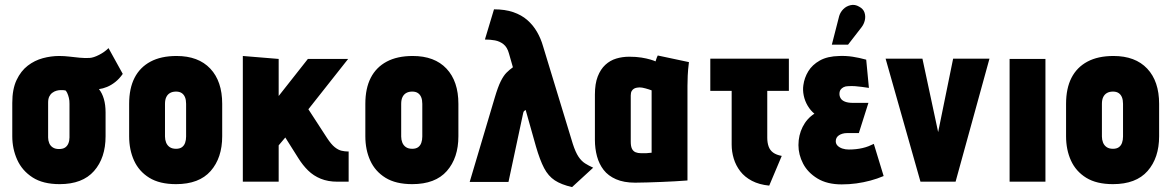

<svg xmlns="http://www.w3.org/2000/svg" viewBox="-20 -740 4773 782"><path d="M480 -439 422 -544Q406 -528 383.5 -516.5Q361 -505 345 -504Q325 -503 304 -505Q283 -507 262.5 -509.5Q242 -512 221 -512Q188 -512 154.5 -503Q121 -494 93 -472.5Q65 -451 47.5 -414Q30 -377 30 -321V-185Q30 -134 50 -89.5Q70 -45 112.5 -17.5Q155 10 223 10Q316 10 363 -43.5Q410 -97 410 -185V-282Q410 -313 403 -337Q396 -361 383 -377Q399 -379 416 -386Q433 -393 449.5 -406Q466 -419 480 -439ZM263 -317V-180Q263 -167 258.5 -156Q254 -145 245 -139Q236 -133 220 -133Q205 -133 195 -139.5Q185 -146 180.5 -157Q176 -168 176 -180V-322Q176 -337 180.5 -346.5Q185 -356 193 -362Q201 -368 210 -370.5Q219 -373 227 -373Q231 -373 234.5 -373Q238 -373 241 -372.5Q244 -372 248 -371Q251 -367 253.5 -362Q256 -357 257.5 -352Q259 -347 260.5 -341.5Q262 -336 262.5 -330Q263 -324 263 -317Z M885 -185V-317Q885 -409 836.5 -460.5Q788 -512 699 -512Q636 -512 593 -489Q550 -466 528 -423Q506 -380 506 -317V-185Q506 -130 526 -86Q546 -42 588 -16Q630 10 697 10Q791 10 838 -43.5Q885 -97 885 -185ZM738 -317V-184Q738 -170 734 -158.5Q730 -147 721 -140.5Q712 -134 697 -134Q681 -134 671 -141Q661 -148 656.5 -159.5Q652 -171 652 -184V-317Q652 -334 657.5 -345Q663 -356 673 -361.5Q683 -367 697 -367Q711 -367 720 -361Q729 -355 733.5 -344Q738 -333 738 -317Z M1312 -178 1236 -295 1398 -500H1234L1115 -349V-500L969 -512V0H1115V-148L1142 -180L1195 -96Q1213 -67 1235 -45.5Q1257 -24 1286.5 -12Q1316 0 1354 0H1400V-123H1397Q1385 -123 1371.5 -126Q1358 -129 1343.5 -140.5Q1329 -152 1312 -178Z M1847 -185V-317Q1847 -409 1798.5 -460.5Q1750 -512 1661 -512Q1598 -512 1555 -489Q1512 -466 1490 -423Q1468 -380 1468 -317V-185Q1468 -130 1488 -86Q1508 -42 1550 -16Q1592 10 1659 10Q1753 10 1800 -43.5Q1847 -97 1847 -185ZM1700 -317V-184Q1700 -170 1696 -158.5Q1692 -147 1683 -140.5Q1674 -134 1659 -134Q1643 -134 1633 -141Q1623 -148 1618.5 -159.5Q1614 -171 1614 -184V-317Q1614 -334 1619.5 -345Q1625 -356 1635 -361.5Q1645 -367 1659 -367Q1673 -367 1682 -361Q1691 -355 1695.5 -344Q1700 -333 1700 -317Z M2313 -154 2192 -551Q2183 -583 2167 -610.5Q2151 -638 2127.5 -658.5Q2104 -679 2070.5 -690.5Q2037 -702 1992 -702L1955 -579Q1977 -579 1996 -575.5Q2015 -572 2030.5 -560Q2046 -548 2053 -522L2069 -466Q2055 -456 2043 -444Q2031 -432 2019.5 -409Q2008 -386 1995 -342L1893 1H2051L2111 -280Q2112 -285 2114.5 -287.5Q2117 -290 2119 -291Q2121 -292 2121 -292L2163 -143Q2179 -88 2196 -55.5Q2213 -23 2239.5 -5.5Q2266 12 2310 22L2396 -57Q2378 -65 2363 -74.5Q2348 -84 2336 -102Q2324 -120 2313 -154Z M2786 -487 2659 -514Q2655 -506 2652.5 -498Q2650 -490 2650 -490Q2644 -493 2629 -497.5Q2614 -502 2592.5 -505.5Q2571 -509 2543 -509Q2515 -509 2490 -501.5Q2465 -494 2445.5 -476Q2426 -458 2414.5 -428.5Q2403 -399 2403 -355V-170Q2403 -135 2411.5 -103.5Q2420 -72 2438.5 -48Q2457 -24 2489 -10Q2521 4 2567 4Q2590 4 2618 3Q2646 2 2675 1Q2704 0 2727.5 -1.5Q2751 -3 2765.5 -4Q2780 -5 2780 -5V-390Q2780 -407 2781 -431.5Q2782 -456 2786 -487ZM2549 -163V-351Q2549 -363 2553 -369.5Q2557 -376 2562.5 -379Q2568 -382 2574.5 -383Q2581 -384 2585 -384Q2590 -384 2596 -383Q2602 -382 2609 -380Q2616 -378 2622.5 -376Q2629 -374 2634 -372V-118Q2628 -118 2622.5 -117Q2617 -116 2612 -116Q2607 -116 2601.5 -116Q2596 -116 2591 -116Q2578 -116 2568.5 -120Q2559 -124 2554 -134Q2549 -144 2549 -163Z M3105 -179V-370H3193V-501H2873V-370H2960V-151Q2960 -122 2968.5 -94Q2977 -66 2995 -42.5Q3013 -19 3042.5 -3.5Q3072 12 3113 16L3164 -105Q3142 -109 3129 -118.5Q3116 -128 3110.5 -143.5Q3105 -159 3105 -179Z M3519 -382 3508 -497Q3479 -505 3452.5 -509Q3426 -513 3399 -512Q3350 -511 3319 -493.5Q3288 -476 3272 -449.5Q3256 -423 3252 -393Q3249 -373 3253.5 -351Q3258 -329 3269.5 -309.5Q3281 -290 3297 -277Q3266 -257 3249 -223Q3232 -189 3232 -149Q3232 -110 3251 -73.5Q3270 -37 3309.5 -13Q3349 11 3408 11Q3439 11 3468 7Q3497 3 3525 -4.5Q3553 -12 3579 -23L3539 -154Q3529 -149 3517.5 -144.5Q3506 -140 3493 -137Q3480 -134 3466 -132.5Q3452 -131 3437 -131Q3423 -131 3411 -135Q3399 -139 3391.5 -146.5Q3384 -154 3384 -165Q3384 -173 3387.5 -179Q3391 -185 3397 -189Q3403 -193 3411.5 -195.5Q3420 -198 3430 -198H3478L3517 -321H3454Q3434 -321 3421.5 -326Q3409 -331 3404 -339.5Q3399 -348 3399 -357Q3399 -368 3403.5 -374.5Q3408 -381 3416 -385Q3424 -389 3434 -389Q3449 -390 3463 -389Q3477 -388 3491 -386Q3505 -384 3519 -382ZM3489 -629Q3499 -642 3502.5 -658Q3506 -674 3501 -689Q3496 -704 3479 -713Q3462 -723 3444.5 -719Q3427 -715 3415 -703Q3403 -691 3398 -675L3368 -558H3434Z M3587 -501 3729 0H3872L4010 -501H3862L3801 -202L3737 -501Z M4092 0H4238V-500H4092Z M4701 -185V-317Q4701 -409 4652.5 -460.5Q4604 -512 4515 -512Q4452 -512 4409 -489Q4366 -466 4344 -423Q4322 -380 4322 -317V-185Q4322 -130 4342 -86Q4362 -42 4404 -16Q4446 10 4513 10Q4607 10 4654 -43.5Q4701 -97 4701 -185ZM4554 -317V-184Q4554 -170 4550 -158.5Q4546 -147 4537 -140.5Q4528 -134 4513 -134Q4497 -134 4487 -141Q4477 -148 4472.5 -159.5Q4468 -171 4468 -184V-317Q4468 -334 4473.5 -345Q4479 -356 4489 -361.5Q4499 -367 4513 -367Q4527 -367 4536 -361Q4545 -355 4549.5 -344Q4554 -333 4554 -317Z"/></svg>

Font: Advent Pro ExtraBold
Style: Regular
Weight: 800
Designer: VivaRado, Andreas Kalpakidis
Foundry: VivaRado, Andreas Kalpakidis
Version: Version 3.000